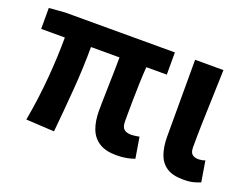

<svg xmlns="http://www.w3.org/2000/svg" viewBox="-93 -745 1219 944"><g transform="rotate(20 517.0 -273.0)"><path d="M580.2 13.8Q523.4 13.8 489.4 -8.2Q455.4 -30.2 440.5 -69.9Q425.7 -109.6 425.7 -163.7Q425.7 -179 426.3 -209.8Q426.9 -240.7 427.9 -280.8Q428.9 -321 429.9 -363.4Q430.9 -405.9 431.1 -443.6H281.8Q281.8 -338.4 272.8 -221.1Q263.7 -103.9 252.7 8.2L105 0Q125.9 -114.4 135.5 -229.8Q145.1 -345.3 145.1 -443.6H21.2V-553.2L104.1 -559.8H678.5V-443.6H571.4Q568.4 -403.9 566.9 -359.3Q565.4 -314.7 564.8 -273.5Q564.2 -232.3 564.1 -201.5Q564 -170.6 564 -157.7Q564 -128.1 576.9 -117Q589.8 -105.8 615 -105.8Q628.3 -105.8 656.9 -111L674.8 -2.2Q659.7 4.1 635.1 8.9Q610.5 13.8 580.2 13.8Z M929.5 13.8Q873.8 13.8 842.4 -7.5Q811 -28.7 797.6 -67.7Q784.3 -106.6 784.3 -158.8V-559.8H932.6Q931 -491.7 928.1 -417.3Q925.1 -342.9 923.5 -274Q921.8 -205.1 921.8 -152.6Q921.8 -126.6 933.1 -116.2Q944.5 -105.8 966.8 -105.8Q974 -105.8 983.3 -107.3Q992.5 -108.8 1000.9 -112.6L1018.9 -3.8Q1002.5 3.3 982.4 8.5Q962.2 13.8 929.5 13.8Z"/></g></svg>

Font: Noto Sans TC Thin
Style: Regular
Weight: 100
Designer: Ryoko NISHIZUKA 西塚涼子 (kana, bopomofo & ideographs); Paul D. Hunt (Latin, Greek & Cyrillic); Sandoll Communications 산돌커뮤니
Foundry: Adobe
Version: Version 2.004-H2;hotconv 1.0.118;makeotfexe 2.5.65603